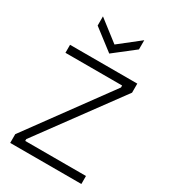

<svg xmlns="http://www.w3.org/2000/svg" viewBox="-215 -999 974 1103"><g transform="rotate(30 272.0 -448.0)"><path d="M36 0V-58L428 -594V-607H52V-660H498V-600L105 -65V-53H508V0ZM134 -896 272 -789 408 -896V-835L272 -729L134 -835Z"/></g></svg>

Font: Bricolage Grotesque 12pt ExtraLight
Style: Regular
Weight: 200
Designer: Mathieu Triay
Foundry: Atelier Triay
Version: Version 1.001; ttfautohint (v1.8.4.7-5d5b);gftools[0.9.33.de